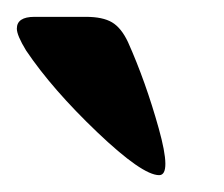

<svg xmlns="http://www.w3.org/2000/svg" viewBox="-30 -770 266 228"><path d="M72 -750Q92 -750 103 -743.5Q114 -737 122 -720Q143 -673 158.5 -617.5Q174 -562 159 -562Q139 -562 85.5 -613Q32 -664 1 -710Q-10 -728 -10 -736Q-10 -750 11 -750Z"/></svg>

Font: Red Rose Bold
Style: Regular
Weight: 700
Designer: jaikishan Patel
Version: Version 1.000